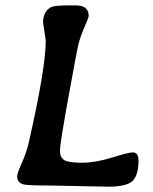

<svg xmlns="http://www.w3.org/2000/svg" viewBox="-20 -702 580 727"><path d="M44.9 -34.7Q44.9 -45.4 62.3 -84.2Q79.6 -123 87.9 -158.2Q153.3 -443.8 153.3 -549.3L143.1 -615.7Q143.1 -658.7 172.9 -674.8Q185.5 -681.6 242.7 -681.6H266.6Q315.9 -681.6 315.9 -641.6Q315.9 -636.2 300 -599.6Q284.2 -563 277.3 -535.4Q270.5 -507.8 238.8 -332.3Q207 -156.7 207 -131.6Q207 -106.4 222.7 -96.2Q238.3 -85.9 289.8 -85.9Q341.3 -85.9 404.5 -105.5Q467.8 -125 482.4 -125Q504.4 -125 504.4 -93.8Q504.4 -40 482.7 -17.6Q460.9 4.9 387.7 4.9L376 4.4L314 3.4L176.8 0.5Q85.9 0.5 70.3 -3.4Q44.9 -9.8 44.9 -34.7Z"/></svg>

Font: Averia Libre
Style: Bold Italic
Weight: 700
Italic angle: -6.90001°
Version: Version 1.002